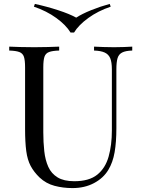

<svg xmlns="http://www.w3.org/2000/svg" viewBox="-20 -946 722 980"><path d="M655 -708V-688Q621 -687 603.5 -678Q586 -669 580 -649Q574 -629 574 -592V-291Q574 -221 565 -169Q556 -117 533 -79Q508 -37 460 -11.5Q412 14 350 14Q302 14 258.5 2.5Q215 -9 182 -40Q153 -68 136.5 -99Q120 -130 114 -175Q108 -220 108 -288V-602Q108 -639 102 -656.5Q96 -674 78.5 -680.5Q61 -687 27 -688V-708Q48 -707 82 -706Q116 -705 155 -705Q190 -705 224.5 -706Q259 -707 282 -708V-688Q248 -687 230.5 -680.5Q213 -674 207 -656.5Q201 -639 201 -602V-271Q201 -220 206 -174.5Q211 -129 226.5 -94.5Q242 -60 274 -40.5Q306 -21 359 -21Q435 -21 476.5 -54.5Q518 -88 534.5 -147Q551 -206 551 -280V-592Q551 -629 542.5 -649Q534 -669 514 -678Q494 -687 460 -688V-708Q478 -707 507.5 -706Q537 -705 562 -705Q588 -705 613.5 -706Q639 -707 655 -708ZM540 -926 545 -912Q480 -890 430.5 -854Q381 -818 358 -780H340Q317 -818 267.5 -854Q218 -890 153 -912L158 -926Q218 -913 276.5 -894Q335 -875 369 -856Q398 -875 445 -894Q492 -913 540 -926Z"/></svg>

Font: Playfair Display
Style: Regular
Weight: 400
Designer: Claus Eggers Sørensen
Foundry: Claus Eggers Sørensen
Version: Version 1.203